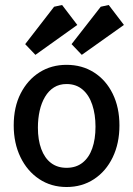

<svg xmlns="http://www.w3.org/2000/svg" viewBox="-20 -746 534 770"><path d="M247 4Q185 4 137 -28Q89 -60 62 -116Q35 -172 35 -243Q35 -317 63 -371.5Q91 -426 138.5 -456Q186 -486 247 -486Q309 -486 357 -455.5Q405 -425 432 -370Q459 -315 459 -243Q459 -171 432 -115Q405 -59 357 -27.5Q309 4 247 4ZM247 -73Q285 -73 311 -93.5Q337 -114 350 -151Q363 -188 363 -238Q363 -287 350 -326Q337 -365 311 -387Q285 -409 247 -409Q218 -409 196.5 -395.5Q175 -382 160.5 -357.5Q146 -333 139 -301.5Q132 -270 132 -234Q132 -185 145.5 -148.5Q159 -112 184.5 -92.5Q210 -73 247 -73ZM122 -526 81 -569 197 -719 229 -726 290 -646ZM308 -526 267 -569 384 -719 416 -726 477 -646Z"/></svg>

Font: Kreon
Style: Regular
Weight: 400
Designer: Julia Petretta
Foundry: Julia Petretta and Eli Heuer
Version: Version 2.002